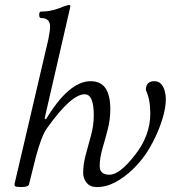

<svg xmlns="http://www.w3.org/2000/svg" viewBox="-20 -745 692 778"><path d="M67 13Q45 13 41.5 9.5Q38 6 39 0L176 -586Q179 -603 181 -615.5Q183 -628 183 -637Q183 -672 146 -672Q141 -672 139.5 -678.5Q138 -685 139.5 -691.5Q141 -698 146 -698Q163 -698 181 -701Q199 -704 218 -711Q237 -719 247.5 -722Q258 -725 260 -725Q265 -725 265 -718L161 -266L166 -261Q212 -338 257.5 -377Q303 -416 347 -416Q388 -416 407.5 -387.5Q427 -359 427 -302Q427 -261 416.5 -220.5Q406 -180 395 -142.5Q384 -105 384 -72Q384 -37 424 -37Q444 -37 470 -57Q496 -77 527 -117Q558 -156 573.5 -198.5Q589 -241 589 -285Q589 -314 584.5 -337.5Q580 -361 571 -380Q571 -398 579.5 -407Q588 -416 605 -416Q623 -416 633 -404.5Q643 -393 647.5 -376.5Q652 -360 652 -344Q652 -309 639 -266Q626 -223 606.5 -183.5Q587 -144 568 -117Q547 -87 516 -57Q485 -27 448 -7Q411 13 372 13Q345 13 331 -4.5Q317 -22 317 -44Q317 -81 328 -120Q339 -159 349.5 -199Q360 -239 360 -278Q360 -320 351 -341.5Q342 -363 323 -363Q268 -363 170 -225Q158 -208 147 -178.5Q136 -149 125 -108L98 0Q97 7 89 10Q81 13 67 13Z"/></svg>

Font: Junicode VF
Style: Italic
Weight: 400
Italic angle: -11°
Designer: Peter S. Baker
Version: Version 2.209